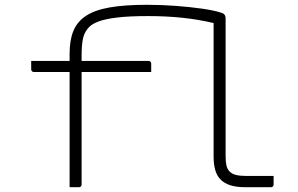

<svg xmlns="http://www.w3.org/2000/svg" viewBox="-20 -780 1240 800"><path d="M110 -526H599Q603 -526 605 -524.5Q607 -523 608.5 -521Q610 -519 610 -515Q610 -505 610 -497.5Q610 -490 610 -480H121Q118 -480 115.5 -481.5Q113 -483 111.5 -485.5Q110 -488 110 -491Q110 -501 110 -508.5Q110 -516 110 -526ZM870 -684Q806 -699 739.5 -706Q673 -713 596 -713Q518 -713 468.5 -707Q419 -701 392 -691Q365 -681 352 -668Q333 -649 326.5 -622.5Q320 -596 320 -546Q320 -500 320 -448Q320 -396 320 -340.5Q320 -285 320 -228.5Q320 -172 320 -117Q320 -62 320 -11Q320 -6 317 -3Q314 0 309 0Q299 0 289.5 0Q280 0 270 0Q270 -25 270 -49.5Q270 -74 270 -99Q270 -167 270 -222Q270 -277 270 -327.5Q270 -378 270 -433Q270 -488 270 -556Q270 -612 285.5 -650.5Q301 -689 337.5 -713.5Q374 -738 436.5 -749Q499 -760 592 -760Q654 -760 713 -755.5Q772 -751 821.5 -744Q871 -737 902 -727Q909 -725 912.5 -722Q916 -719 918 -714.5Q920 -710 920 -703Q920 -665 920 -607.5Q920 -550 920 -483.5Q920 -417 920 -350.5Q920 -284 920 -226.5Q920 -169 920 -131Q920 -106 923.5 -90.5Q927 -75 937 -65Q947 -55 963.5 -51Q980 -47 1004 -47Q1020 -47 1038 -47Q1056 -47 1074 -47Q1092 -47 1108 -47H1120Q1120 -38 1120 -29Q1120 -20 1120 -11Q1120 -6 1117 -3Q1114 0 1109 0Q1106 0 1086 0Q1066 0 1042 0Q1018 0 1001 0Q965 0 940 -8Q915 -16 899.5 -31.5Q884 -47 877 -71Q870 -95 870 -127Q870 -162 870 -218Q870 -274 870 -340Q870 -406 870 -471.5Q870 -537 870 -593Q870 -649 870 -684Z"/></svg>

Font: Recursive Monospace Light
Style: Regular
Weight: 300
Version: Version 1.047